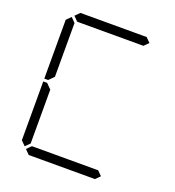

<svg xmlns="http://www.w3.org/2000/svg" viewBox="-172 -1135 1160 1270"><g transform="rotate(20 408.0 -500.0)"><path d="M99 -924 130 -955 161 -924V-918V-875V-545L126 -510H99ZM161 -76 130 -45 99 -76V-490H126L161 -455V-125V-83ZM144 -969 175 -1000H641L672 -969L641 -938H620H439H377H196H175ZM672 -31 641 0H175L144 -31L175 -62H196H377H439H620H641Z"/></g></svg>

Font: DSEG14 Classic
Style: Light
Weight: 300
Designer: Keshikan(Twitter:@keshinomi_88pro)
Version: Version 0.46